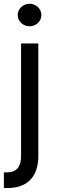

<svg xmlns="http://www.w3.org/2000/svg" viewBox="-34 -771 294 996"><path d="M75.3 -545.5V38.4C75.3 92.7 52.9 123.2 2.1 123.2C-2.8 123.2 -8.5 123.2 -13.8 122.9V204.5H4.3C111.5 204.5 164.8 141.7 164.8 38.7V-545.5ZM57.9 -693.2C57.9 -660.9 85.6 -634.6 119.3 -634.6C153.1 -634.6 180.8 -660.9 180.8 -693.2C180.8 -725.1 153.1 -751.4 119.3 -751.4C85.6 -751.4 57.9 -725.1 57.9 -693.2Z"/></svg>

Font: Margiela Sans Text
Style: Regular
Weight: 400
Designer: Stefan Endress, Andreas Faust
Version: Version 1.100;FEAKit 1.0